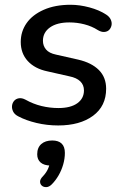

<svg xmlns="http://www.w3.org/2000/svg" viewBox="-20 -517 524 805"><path d="M224 9Q177 9 133 -1.5Q89 -12 57 -29Q41 -37 35 -49.5Q29 -62 30.5 -74Q32 -86 39.5 -94.5Q47 -103 59.5 -105Q72 -107 87 -99Q119 -81 154 -72.5Q189 -64 225 -64Q276 -64 304 -84Q332 -104 332 -138Q332 -161 316.5 -176Q301 -191 271 -197L178 -218Q126 -229 96.5 -261Q67 -293 67 -341Q67 -385 91.5 -420Q116 -455 163.5 -476Q211 -497 276 -497Q314 -497 355 -486Q396 -475 425 -456Q439 -447 444.5 -434.5Q450 -422 447.5 -410.5Q445 -399 437.5 -391.5Q430 -384 417.5 -383Q405 -382 390 -391Q365 -407 334 -415Q303 -423 271 -423Q219 -423 189.5 -402Q160 -381 160 -346Q160 -325 173 -309.5Q186 -294 215 -288L308 -267Q364 -254 394.5 -223.5Q425 -193 425 -145Q425 -72 370 -31.5Q315 9 224 9ZM197 256Q186 267 174.5 267.5Q163 268 155.5 261.5Q148 255 148 244.5Q148 234 160 222Q174 207 181 191.5Q188 176 190 159L193 177Q165 177 150.5 164.5Q136 152 136 130Q136 102 153 87Q170 72 199 72Q225 72 238.5 85Q252 98 252 124Q252 148 245 172.5Q238 197 225.5 218.5Q213 240 197 256Z"/></svg>

Font: Nunito ExtraLight SemiBold
Style: Italic
Weight: 600
Italic angle: -9°
Version: Version 3.602